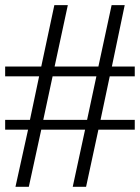

<svg xmlns="http://www.w3.org/2000/svg" viewBox="-20 -700 543 745"><path d="M140.1 -441.9 190.9 -680.2H243.2L191.9 -441.9H361.8L413.1 -680.2H463.9L414.1 -441.9H502.9V-403.8H405.8L370.1 -234.9H502.9V-196.8H361.8L314 24.9H262.2L310.1 -196.8H140.1L91.8 24.9H40L88.9 -196.8H0V-234.9H96.2L131.8 -403.8H0V-441.9ZM147.9 -234.9H317.9L354 -403.8H184.1Z"/></svg>

Font: YBG Bobotsari
Style: Regular
Weight: 400
Designer: R.S. Wihananto
Foundry: R.S. Wihananto
Version: Version 2.0.1